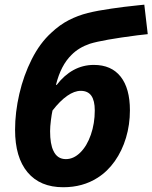

<svg xmlns="http://www.w3.org/2000/svg" viewBox="-20 -784 646 814"><path d="M43.9 -233.9Q43.9 -307.6 62 -386Q80.1 -464.4 114.7 -533Q149.4 -601.6 197.3 -645Q232.9 -678.7 271.5 -698.5Q310.1 -718.3 352.1 -728.8Q394 -739.3 453.1 -747.6Q501 -754.9 567.4 -761.7Q576.7 -762.2 591.8 -764.2L606.4 -639.2L562.5 -634.3Q415 -615.2 361.3 -598.6Q314 -582.5 283.7 -551.8Q237.8 -507.3 217.3 -424.3H220.7Q252 -465.3 291.7 -487.1Q331.5 -508.8 377.9 -508.8Q452.1 -508.8 491.5 -459Q530.8 -409.2 530.8 -316.4Q530.8 -255.4 514.2 -200Q497.6 -144.5 466.6 -100.6Q435.5 -56.6 393.6 -30.3Q331.1 9.8 248 9.8Q149.9 9.8 96.9 -53.5Q43.9 -116.7 43.9 -233.9ZM365.2 -212.9Q381.8 -260.7 381.8 -315.9Q381.8 -357.4 367.2 -378.2Q352.5 -398.9 322.3 -398.9Q295.4 -398.9 264.9 -377.7Q234.4 -356.4 202.6 -315.4Q199.2 -300.8 195.8 -273.9Q192.4 -247.1 192.4 -228Q192.4 -172.9 206.5 -144.5Q222.7 -109.4 259.3 -109.4Q292 -109.4 320.3 -137.2Q348.6 -165 365.2 -212.9Z"/></svg>

Font: Viking Open Sans
Style: Bold Italic
Weight: 700
Italic angle: -12°
Foundry: Ascender Corporation
Version: Version 2.000